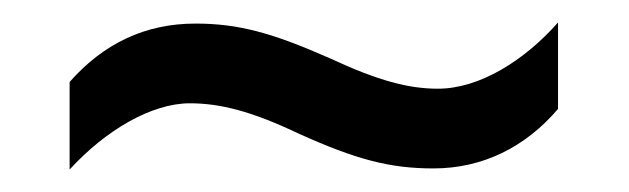

<svg xmlns="http://www.w3.org/2000/svg" viewBox="-20 -438 560 171"><path d="M246 -319C297 -296 327 -288 366 -288C410 -288 448 -307 477 -341V-418C447 -384 407 -359 370 -359C344 -359 317 -366 274 -386C222 -409 192 -417 154 -417C109 -417 72 -399 42 -365V-287C74 -322 115 -346 149 -346C176 -346 204 -339 246 -319Z"/></svg>

Font: Noto Sans Sinhala SemiCondensed
Style: Regular
Weight: 400
Width: 4
Designer: Jelle Bosma - Monotype Design Team
Foundry: Monotype Imaging Inc.
Version: Version 2.006